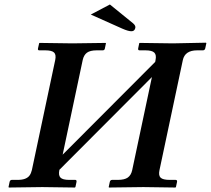

<svg xmlns="http://www.w3.org/2000/svg" viewBox="-20 -838 943 859"><path d="M471.7 -817.9 575.2 -733.9Q587.9 -723.1 585.4 -712.9Q582 -697.8 567.4 -698.2Q553.7 -698.2 526.9 -710L386.2 -772.9ZM797.9 -568.8 693.4 -76.2Q688.5 -52.7 698.7 -43Q709 -33.2 739.3 -33.2H765.1Q773.9 -33.2 772 -23.9L767.1 -1L764.6 1Q660.2 -1 621.1 -1L467.8 1L466.3 -1L471.2 -23.9Q473.1 -32.7 481 -33.2H506.8Q537.1 -33.2 551.8 -43.7Q566.4 -54.2 571.3 -76.2L659.7 -493.2L245.6 -78.1V-77.1Q240.7 -53.7 250.5 -43.5Q260.3 -33.2 290 -33.2H316.9Q323.7 -33.2 322.3 -23.9L317.4 -1L314.9 1Q208.5 -1 169.4 -1L20 1L18.1 -1L22.9 -23.9Q24.9 -32.7 32.2 -33.2H59.1Q79.1 -33.2 92.3 -38.3Q105.5 -43.5 112.3 -53Q119.1 -62.5 122.6 -77.1L227.1 -569.8Q231.9 -593.3 221.9 -603Q211.9 -612.8 182.1 -612.8H155.3Q148.4 -612.8 149.9 -621.1L155.3 -645L157.2 -646Q263.7 -644 303.7 -644L452.1 -646L454.1 -645L449.2 -621.1Q447.8 -613.3 440.4 -612.8H413.1Q383.3 -612.8 369.1 -602.3Q355 -591.8 350.1 -569.8L260.3 -146L674.3 -561L675.8 -568.8Q680.7 -592.3 670.4 -602.5Q660.2 -612.8 630.4 -612.8H604.5Q596.7 -612.8 598.1 -621.1L603 -645L605.5 -646Q715.3 -644 753.9 -644L901.4 -647L903.3 -645L898.4 -622.1Q896.5 -613.3 888.2 -612.8H862.3Q807.1 -612.8 797.9 -568.8Z"/></svg>

Font: Linux Libertine Slanted
Style: Semibold Slanted
Weight: 600
Designer: Philipp H. Poll
Foundry: Philipp H. Poll
Version: Version 5.1.1